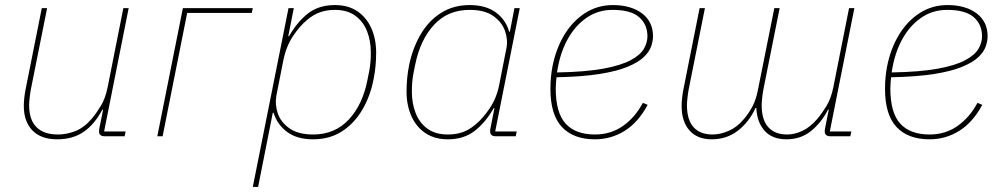

<svg xmlns="http://www.w3.org/2000/svg" viewBox="-20 -538 3958 758"><path d="M145 -506H166L102 -186Q99 -170 97 -151.5Q95 -133 95 -123Q95 -65 124 -36Q153 -7 209 -7Q243 -7 277.5 -20.5Q312 -34 342 -69Q359 -89 377.5 -119Q396 -149 405 -194L467 -506H488L391 -19H476L472 0H394Q383 0 377 -4.5Q371 -9 371 -19Q371 -24 371.5 -27.5Q372 -31 373 -35L387 -105H384Q354 -48 311 -18Q268 12 206 12Q142 12 108 -23Q74 -58 74 -120Q74 -135 76 -152.5Q78 -170 81 -185Z M601 0 702 -506H978L974 -487H719L622 0Z M978 200 1119 -506H1140L1118 -395H1121Q1153 -451 1195.5 -484.5Q1238 -518 1302 -518Q1355 -518 1391 -493.5Q1427 -469 1446 -426.5Q1465 -384 1465 -330Q1465 -303 1462.5 -277Q1460 -251 1455 -226Q1442 -158 1410 -104Q1378 -50 1329.5 -19Q1281 12 1216 12Q1152 12 1113 -17.5Q1074 -47 1060 -93H1057L999 200ZM1216 -7Q1302 -7 1357 -66Q1412 -125 1431 -224L1438 -259Q1441 -276 1442.5 -292.5Q1444 -309 1444 -330Q1444 -377 1429 -415Q1414 -453 1382.5 -476Q1351 -499 1302 -499Q1271 -499 1244.5 -490Q1218 -481 1192 -459Q1163 -435 1136.5 -395Q1110 -355 1099 -302L1071 -160Q1065 -126 1076.5 -91Q1088 -56 1122.5 -31.5Q1157 -7 1216 -7Z M2016 0H1938Q1927 0 1921 -4.5Q1915 -9 1915 -19Q1915 -24 1915.5 -27.5Q1916 -31 1917 -35L1932 -111H1929Q1898 -56 1855 -22Q1812 12 1748 12Q1696 12 1659.5 -12.5Q1623 -37 1604 -80Q1585 -123 1585 -176Q1585 -203 1587.5 -229Q1590 -255 1595 -280Q1609 -348 1640.5 -402Q1672 -456 1721 -487Q1770 -518 1834 -518Q1898 -518 1937.5 -489Q1977 -460 1990 -413H1993L2011 -506H2032L1935 -19H2020ZM1748 -7Q1780 -7 1806 -16Q1832 -25 1858 -47Q1887 -71 1914 -111.5Q1941 -152 1951 -204L1979 -346Q1986 -380 1974 -415Q1962 -450 1928 -474.5Q1894 -499 1834 -499Q1748 -499 1693.5 -440Q1639 -381 1619 -282L1612 -247Q1609 -231 1607.5 -214Q1606 -197 1606 -176Q1606 -130 1621 -91.5Q1636 -53 1667.5 -30Q1699 -7 1748 -7Z M2329 12Q2244 12 2198.5 -36.5Q2153 -85 2153 -187Q2153 -210 2155 -232Q2157 -254 2161 -275Q2175 -346 2208 -400.5Q2241 -455 2290 -486.5Q2339 -518 2400 -518Q2436 -518 2465 -509.5Q2494 -501 2515 -485Q2536 -469 2547 -446.5Q2558 -424 2558 -395Q2558 -376 2550.5 -354.5Q2543 -333 2521.5 -312.5Q2500 -292 2458 -274.5Q2416 -257 2347.5 -246Q2279 -235 2177 -233Q2176 -226 2175 -211.5Q2174 -197 2174 -189Q2174 -93 2213 -50Q2252 -7 2329 -7Q2391 -7 2439 -40.5Q2487 -74 2518 -132L2537 -124Q2499 -54 2445.5 -21Q2392 12 2329 12ZM2398 -499Q2342 -499 2297.5 -469Q2253 -439 2223.5 -387.5Q2194 -336 2182 -269L2179 -252Q2292 -254 2362 -267Q2432 -280 2470 -300.5Q2508 -321 2522 -345.5Q2536 -370 2536 -395Q2536 -441 2503.5 -470Q2471 -499 2398 -499Z M2790 12Q2733 12 2702 -23Q2671 -58 2671 -120Q2671 -135 2673 -152.5Q2675 -170 2678 -185L2742 -506H2763L2699 -186Q2696 -170 2694 -151.5Q2692 -133 2692 -123Q2692 -65 2718 -36Q2744 -7 2793 -7Q2823 -7 2856 -21Q2889 -35 2916 -67Q2935 -89 2950 -116.5Q2965 -144 2973 -187L3037 -506H3058L2994 -186Q2991 -170 2989 -151.5Q2987 -133 2987 -123Q2987 -65 3013 -36Q3039 -7 3088 -7Q3117 -7 3148 -21.5Q3179 -36 3207 -69Q3224 -89 3242.5 -119Q3261 -149 3270 -194L3332 -506H3353L3256 -19H3341L3337 0H3259Q3248 0 3242 -4.5Q3236 -9 3236 -19Q3236 -24 3236.5 -27.5Q3237 -31 3238 -35L3252 -105H3249Q3222 -53 3181.5 -20.5Q3141 12 3085 12Q3028 12 2998 -22.5Q2968 -57 2966 -112H2963Q2937 -56 2893 -22Q2849 12 2790 12Z M3650 12Q3565 12 3519.5 -36.5Q3474 -85 3474 -187Q3474 -210 3476 -232Q3478 -254 3482 -275Q3496 -346 3529 -400.5Q3562 -455 3611 -486.5Q3660 -518 3721 -518Q3757 -518 3786 -509.5Q3815 -501 3836 -485Q3857 -469 3868 -446.5Q3879 -424 3879 -395Q3879 -376 3871.5 -354.5Q3864 -333 3842.5 -312.5Q3821 -292 3779 -274.5Q3737 -257 3668.5 -246Q3600 -235 3498 -233Q3497 -226 3496 -211.5Q3495 -197 3495 -189Q3495 -93 3534 -50Q3573 -7 3650 -7Q3712 -7 3760 -40.5Q3808 -74 3839 -132L3858 -124Q3820 -54 3766.5 -21Q3713 12 3650 12ZM3719 -499Q3663 -499 3618.5 -469Q3574 -439 3544.5 -387.5Q3515 -336 3503 -269L3500 -252Q3613 -254 3683 -267Q3753 -280 3791 -300.5Q3829 -321 3843 -345.5Q3857 -370 3857 -395Q3857 -441 3824.5 -470Q3792 -499 3719 -499Z"/></svg>

Font: IBM Plex Sans Thin
Style: Italic
Weight: 250
Italic angle: -11.31°
Designer: Mike Abbink, Paul van der Laan, Pieter van Rosmalen
Foundry: Bold Monday
Version: Version 3.201